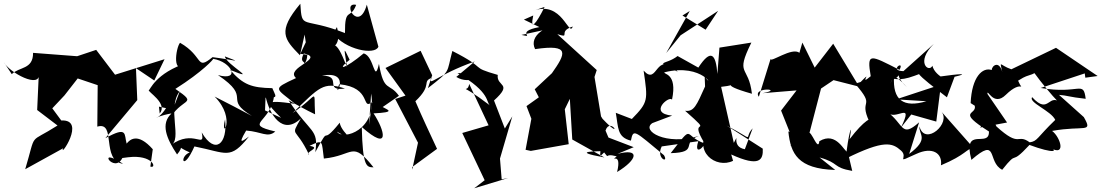

<svg xmlns="http://www.w3.org/2000/svg" viewBox="-74 -833 5897 1028"><path d="M612 9C745 -7 768 71 731 59L744 -34C664 -124 622 -87 604 -64C590 -114 611 -160 490 -93L661 -297L654 -468L752 -402L807 -516L542 -433L441 -566L339 -532L103 -550C104 -460 28 -476 -11 -436L-54 -501C-27 -446 148 -351 134 -442L125 -244L234 -161C74 -59 123 -134 61 73L264 -39C241 18 392 -195 254 -188L206 -253L271 -322L342 -413L449 -377L447 -155C551 -186 465 27 585 44C435 -54 538 101 581 13Z M777 -262 815 -254C765 -175 719 -203 845 -226C784 -171 817 -92 874 -6C949 -92 799 -78 942 -17C884 5 904 93 967 -49C1141 -15 1157 26 1259 -102C1239 -90 1189 -42 1244 -134C1327 -128 1359 -93 1400 -129C1222 -171 1381 -174 1394 -326L1298 -306C1414 -318 1413 -295 1384 -361C1275 -363 1228 -378 1158 -459C1322 -391 1136 -488 1130 -531C1224 -494 1195 -510 1064 -527C973 -453 1019 -530 890 -604C867 -579 843 -411 932 -498C755 -442 728 -346 723 -351C713 -343 827 -280 781 -225ZM1075 -316C1197 -194 1102 -76 1131 -194C1146 -64 1078 -1 1006 -124C1026 -30 963 -147 839 -55C906 -83 817 -255 889 -345L826 -181C894 -318 997 -266 865 -357C1012 -450 1072 -518 1067 -518C1168 -502 1215 -397 1093 -431C1282 -304 1116 -309 1275 -212C1209 -247 1143 -282 1075 -316Z M1710 -654C1771 -568 1934 -535 1952 -583L1890 -808C1847 -654 1753 -825 1833 -807C1802 -724 1772 -799 1773 -656C1543 -746 1543 -669 1534 -813C1410 -665 1447 -624 1532 -537L1557 -648C1575 -521 1590 -510 1505 -445C1610 -527 1514 -473 1553 -547C1671 -520 1449 -470 1511 -415C1379 -354 1402 -363 1506 -277C1330 -302 1349 -284 1431 -202L1345 -242L1348 -317C1369 -219 1439 -105 1537 -199C1478 -94 1507 -161 1581 -4C1553 -19 1652 -42 1583 -52C1661 -90 1647 -74 1660 16C1822 0 1809 -84 1926 63C1889 62 1868 63 1863 -153C2018 -16 1986 -135 1926 -226C2050 -232 2000 -245 1975 -260L2062 -320C2009 -394 1982 -335 1955 -491C1929 -379 1931 -533 1873 -547C1774 -464 1722 -452 1798 -513C1759 -596 1771 -565 1784 -474C1713 -650 1730 -563 1582 -646L1534 -545C1724 -513 1636 -596 1645 -594C1720 -554 1753 -603 1730 -688ZM1613 -221C1604 -367 1637 -326 1493 -228C1637 -367 1656 -397 1773 -359C1656 -343 1763 -428 1650 -428C1822 -460 1702 -281 1742 -382C1921 -365 1858 -239 1919 -287L1902 -164L1913 -332C1948 -138 1763 -79 1730 -128C1880 -42 1753 -115 1745 -176C1633 -37 1704 -184 1614 -18C1634 -145 1587 -118 1471 -296C1518 -271 1564 -244 1613 -221Z M2369 -421C2443 -375 2534 -437 2375 -442C2556 -337 2527 -284 2550 -268C2362 -411 2431 -320 2438 -384L2542 -162L2401 -121L2521 132L2465 175L2647 120L2612 127L2603 16L2669 -210L2629 -145L2571 -295C2676 -390 2583 -367 2591 -432C2432 -478 2547 -459 2348 -560C2315 -438 2343 -459 2217 -361L2240 -430L2178 -561L1990 -469L2097 -321L2042 -303L2164 -69L2133 75L2132 62L2266 -36C2227 -120 2187 -204 2150 -291C2245 -381 2182 -394 2237 -416C2215 -365 2266 -432 2468 -504Z M2731 -728 2814 -688C2676 -662 2799 -628 2718 -646L2906 -687C2861 -702 2754 -643 2791 -570C2981 -598 2955 -546 2881 -441L2789 -355L2811 -312L2745 -265L2771 -197L2740 -31L2768 -25L2971 -61L2950 -248L3039 -431L2976 -322L2990 -86L3162 10C2963 -26 3139 -22 3155 -24C3199 29 3150 -17 3228 4C3183 42 3259 -30 3230 88C3341 21 3354 -41 3232 -9L3319 -45L3146 -111L3139 4C3259 -105 3117 -66 3195 -70L3168 -134C3194 -212 3270 -72 3152 -197L3144 -210L3109 -421L3121 -458L2910 -650C2988 -626 2907 -664 2993 -691C2971 -630 2937 -836 2778 -774L2842 -796C2795 -702 2763 -665 2781 -750Z M3554 -533C3487 -481 3420 -512 3555 -449C3432 -571 3450 -369 3372 -455C3395 -296 3398 -287 3309 -196L3223 -229C3237 -152 3229 -98 3304 -80C3317 -147 3323 -132 3481 -2C3509 45 3436 16 3469 -49L3665 -77C3634 16 3722 -48 3723 -150C3630 -22 3760 73 3851 28L3841 -6C3992 63 4013 24 4010 -37L3816 -161C3982 -74 3902 -88 3956 -146L3914 -34C3835 -48 3891 -136 3855 -68L3787 -368C3905 -381 3753 -387 3952 -331C3934 -487 3860 -425 3949 -605L3778 -578L3767 -437C3759 -543 3733 -575 3665 -471ZM3701 -370C3656 -270 3642 -233 3594 -240C3762 -92 3602 -221 3699 -65C3581 -105 3646 -178 3517 -13C3673 -17 3568 -71 3668 -105C3491 -51 3357 -134 3419 -174L3525 -214C3393 -226 3511 -324 3524 -299C3555 -445 3474 -434 3484 -446C3694 -498 3754 -348 3699 -423ZM3619 -774 3493 -549 3570 -644 3771 -775 3704 -674 3580 -750Z M4314 10C4422 40 4382 64 4489 82L4465 -19C4448 -15 4406 -133 4313 -77C4304 -3 4251 -207 4249 -79L4322 -359L4389 -404L4526 -369L4387 -599L4288 -471L4222 -605L4206 -550C4168 -583 4048 -494 4052 -518L3989 -315C3951 -369 4131 -357 4009 -334L4191 -349L4108 -241L4174 -76C4119 -7 4246 -105 4147 -129C4159 -10 4198 71 4398 77Z M4805 -220 4939 -182 4964 -380 4724 -301 4886 -291C4763 -254 4704 -297 4713 -425C4680 -363 4661 -320 4701 -403C4779 -442 4696 -447 4782 -366C4666 -499 4652 -363 4822 -427L4925 -465C4765 -483 4846 -428 4996 -312L5037 -422C5119 -441 5069 -439 4949 -422C5042 -393 4935 -414 4918 -481C4901 -442 4825 -498 4926 -598L4763 -452C4681 -454 4773 -516 4742 -459C4584 -539 4566 -554 4588 -425C4518 -366 4607 -469 4534 -394L4504 -385C4620 -252 4521 -309 4580 -183C4635 -148 4633 -295 4475 -88C4495 -200 4465 -107 4455 16C4659 -85 4703 -69 4750 -27C4794 11 4710 47 4832 -9C4918 -49 4973 -13 4964 52C5100 -5 5100 -37 5138 -41L4964 -238C5024 -176 4878 -47 4849 -156C4844 -112 4904 -91 4794 -9L4847 -178C4749 -91 4767 -170 4674 -236C4715 -175 4824 -303 4750 -150Z M5737 -417 5803 -426 5580 -577 5341 -462C5273 -485 5278 -520 5296 -431C5281 -518 5235 -481 5236 -458C5187 -475 5129 -422 5123 -281L5145 -267C5158 -215 5042 -242 5221 -129C5224 -36 5078 -164 5127 23C5274 -105 5209 34 5292 76C5384 -40 5326 64 5438 -57C5566 -9 5609 -19 5526 -55C5644 25 5605 -99 5559 -132C5732 -163 5779 -118 5729 -206L5596 -325C5641 -322 5647 -314 5739 -304C5726 -406 5707 -326 5498 -362L5734 -440ZM5404 -417C5442 -439 5517 -435 5435 -491C5436 -466 5622 -239 5617 -272C5538 -352 5547 -209 5452 -313C5431 -284 5554 -240 5576 -191C5477 -96 5482 -77 5439 -71C5370 -121 5391 -38 5261 -156C5215 -257 5204 -179 5173 -150L5318 -177L5213 -330C5211 -364 5244 -259 5311 -325C5403 -415 5408 -329 5377 -401Z"/></svg>

Font: Asimov Silicon
Style: Regular
Weight: 400
Designer: Google
Version: Version 2.000980; 2014